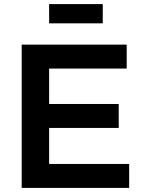

<svg xmlns="http://www.w3.org/2000/svg" viewBox="-20 -918 701 938"><path d="M482 -898H220V-804H482ZM599 -700H86V0H611V-117H220V-293H560V-410H220V-583H599Z"/></svg>

Font: Montserrat_SPRD_medium Medium
Style: Regular
Weight: 400
Designer: Julieta Ulanovsky edited by Nelly Hempel
Foundry: Julieta Ulanovsky
Version: Version 4.000;PS 004.000;hotconv 1.0.88;makeotf.lib2.5.64775